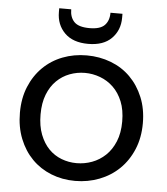

<svg xmlns="http://www.w3.org/2000/svg" viewBox="-54 -805 748 862"><g transform="rotate(5 320.0 -374.0)"><path d="M597 -275Q597 -210 575 -157.5Q553 -105 515 -68Q477 -31 425.5 -11Q374 9 316 9Q258 9 208 -11Q158 -31 121.5 -68Q85 -105 64 -157.5Q43 -210 43 -275Q43 -340 64.5 -392Q86 -444 123.5 -481Q161 -518 211.5 -537.5Q262 -557 320 -557Q378 -557 429 -537.5Q480 -518 517 -481Q554 -444 575.5 -392Q597 -340 597 -275ZM136 -275Q136 -223 151 -184.5Q166 -146 190.5 -121Q215 -96 247.5 -83.5Q280 -71 316 -71Q352 -71 385.5 -83.5Q419 -96 445.5 -121Q472 -146 488 -184.5Q504 -223 504 -275Q504 -327 488.5 -365Q473 -403 447 -428Q421 -453 387.5 -465.5Q354 -478 319 -478Q283 -478 250 -465.5Q217 -453 191.5 -428Q166 -403 151 -365Q136 -327 136 -275ZM463 -739Q463 -683 426.5 -646Q390 -609 321 -609Q252 -609 215 -646Q178 -683 178 -740V-757H232Q232 -721 252 -700.5Q272 -680 321 -680Q369 -680 389 -700.5Q409 -721 409 -757H463Z"/></g></svg>

Font: Poppins
Style: Regular
Weight: 400
Designer: Ninad Kale (Devanagari), Jonny Pinhorn (Latin)
Foundry: Indian Type Foundry
Version: Version 3.002 2017